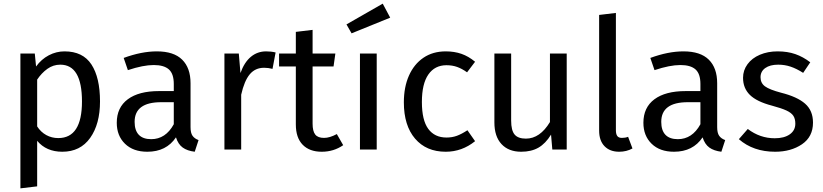

<svg xmlns="http://www.w3.org/2000/svg" viewBox="-20 -821 4518 1054"><path d="M529 -264Q529 -140 475 -64Q421 12 322 12Q234 12 184 -48V202L92 213V-527H171L178 -456Q207 -496 248 -517.5Q289 -539 334 -539Q435 -539 482 -467Q529 -395 529 -264ZM430 -264Q430 -466 311 -466Q272 -466 240 -443Q208 -420 184 -384V-127Q204 -96 234 -79.5Q264 -63 300 -63Q430 -63 430 -264Z M1070 -52 1049 12Q1008 7 983 -11Q958 -29 946 -67Q893 12 789 12Q711 12 666 -32Q621 -76 621 -147Q621 -231 681.5 -276Q742 -321 853 -321H934V-360Q934 -416 907 -440Q880 -464 824 -464Q766 -464 682 -436L659 -503Q757 -539 841 -539Q934 -539 980 -493.5Q1026 -448 1026 -364V-123Q1026 -91 1037 -75.5Q1048 -60 1070 -52ZM934 -139V-260H865Q719 -260 719 -152Q719 -105 742 -81Q765 -57 810 -57Q889 -57 934 -139Z M1493 -533 1476 -443Q1452 -449 1430 -449Q1381 -449 1351 -413Q1321 -377 1304 -301V0H1212V-527H1291L1300 -420Q1321 -479 1357 -509Q1393 -539 1441 -539Q1469 -539 1493 -533Z M1864 -24Q1812 12 1746 12Q1679 12 1641.5 -26.5Q1604 -65 1604 -138V-456H1512V-527H1604V-646L1696 -657V-527H1821L1811 -456H1696V-142Q1696 -101 1710.5 -82.5Q1725 -64 1759 -64Q1790 -64 1829 -85Z M2048 0H1956V-527H2048ZM2122 -724 1910 -638 1882 -687 2081 -801Z M2588 -482 2544 -424Q2516 -444 2489.5 -453.5Q2463 -463 2431 -463Q2367 -463 2331.5 -412Q2296 -361 2296 -261Q2296 -161 2331 -113.5Q2366 -66 2431 -66Q2462 -66 2488 -75.5Q2514 -85 2546 -106L2588 -46Q2516 12 2427 12Q2320 12 2258.5 -60Q2197 -132 2197 -259Q2197 -343 2225 -406Q2253 -469 2304.5 -504Q2356 -539 2427 -539Q2474 -539 2513 -525.5Q2552 -512 2588 -482Z M3091 0H3012L3005 -82Q2975 -33 2936 -10.5Q2897 12 2841 12Q2772 12 2733 -30Q2694 -72 2694 -149V-527H2786V-159Q2786 -105 2805 -82.5Q2824 -60 2867 -60Q2944 -60 2999 -151V-527H3091Z M3269 -104V-739L3361 -750V-106Q3361 -85 3368.5 -74.5Q3376 -64 3394 -64Q3413 -64 3428 -70L3452 -6Q3419 12 3379 12Q3328 12 3298.5 -18.5Q3269 -49 3269 -104Z M3961 -52 3940 12Q3899 7 3874 -11Q3849 -29 3837 -67Q3784 12 3680 12Q3602 12 3557 -32Q3512 -76 3512 -147Q3512 -231 3572.5 -276Q3633 -321 3744 -321H3825V-360Q3825 -416 3798 -440Q3771 -464 3715 -464Q3657 -464 3573 -436L3550 -503Q3648 -539 3732 -539Q3825 -539 3871 -493.5Q3917 -448 3917 -364V-123Q3917 -91 3928 -75.5Q3939 -60 3961 -52ZM3825 -139V-260H3756Q3610 -260 3610 -152Q3610 -105 3633 -81Q3656 -57 3701 -57Q3780 -57 3825 -139Z M4428 -479 4389 -421Q4353 -444 4320.5 -455Q4288 -466 4252 -466Q4207 -466 4181 -447.5Q4155 -429 4155 -397Q4155 -365 4179.5 -347Q4204 -329 4268 -312Q4356 -290 4399.5 -252Q4443 -214 4443 -148Q4443 -70 4382.5 -29Q4322 12 4235 12Q4115 12 4036 -57L4085 -113Q4152 -62 4233 -62Q4285 -62 4315.5 -83.5Q4346 -105 4346 -142Q4346 -169 4335 -185.5Q4324 -202 4297 -214.5Q4270 -227 4218 -241Q4134 -263 4096.5 -300Q4059 -337 4059 -394Q4059 -435 4083.5 -468.5Q4108 -502 4151.5 -520.5Q4195 -539 4249 -539Q4303 -539 4346 -524Q4389 -509 4428 -479Z"/></svg>

Font: Fira Sans
Style: Regular
Weight: 400
Designer: bBox Type GmbH & Carrois Corporate GbR & Edenspiekermann AG
Foundry: bBox Type GmbH & Carrois Corporate GbR & Edenspiekermann AG
Version: Version 4.301